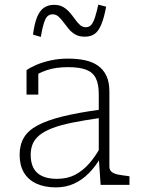

<svg xmlns="http://www.w3.org/2000/svg" viewBox="-20 -801 612 832"><path d="M415 -326V-290Q345 -280 293 -269.5Q241 -259 206.5 -245.5Q172 -232 151.5 -215.5Q131 -199 122 -178Q113 -157 113 -130Q113 -96 125 -73Q137 -50 162.5 -38Q188 -26 227 -26Q272 -26 306 -44Q340 -62 367 -93Q394 -124 415 -163V-116Q393 -79 365 -50.5Q337 -22 301.5 -5.5Q266 11 222 11Q173 11 137.5 -5.5Q102 -22 83.5 -53.5Q65 -85 65 -130Q65 -173 83.5 -204.5Q102 -236 143.5 -258Q185 -280 252 -296.5Q319 -313 415 -326ZM416 0 408 -119V-122V-393Q408 -437 395 -462.5Q382 -488 353 -499Q324 -510 275 -510Q221 -510 183 -497Q145 -484 122 -466Q119 -471 119.5 -476.5Q120 -482 123.5 -487.5Q127 -493 133 -496.5Q139 -500 146 -499V-391H95V-497Q110 -508 136.5 -519.5Q163 -531 198.5 -539Q234 -547 275 -547Q315 -547 348 -540Q381 -533 404.5 -516.5Q428 -500 441 -472.5Q454 -445 454 -405V-79Q454 -64 464 -56Q474 -48 492 -44.5Q510 -41 536 -38L541 -37V0ZM347 -642Q323 -642 306.5 -651.5Q290 -661 277.5 -676Q265 -691 254.5 -705.5Q244 -720 233 -729.5Q222 -739 208 -739Q186 -739 175.5 -715Q165 -691 157 -641L123 -651Q129 -698 140.5 -726.5Q152 -755 170.5 -767.5Q189 -780 214 -780Q238 -780 254 -770.5Q270 -761 282.5 -746.5Q295 -732 305.5 -717Q316 -702 327 -692.5Q338 -683 352 -683Q367 -683 376 -694Q385 -705 392 -727Q399 -749 406 -781L440 -772Q431 -724 419 -695Q407 -666 390 -654Q373 -642 347 -642Z"/></svg>

Font: Roboto Serif Thin
Style: Regular
Weight: 250
Designer: Greg Gazdowicz
Foundry: Commercial Type
Version: Version 1.004